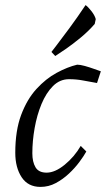

<svg xmlns="http://www.w3.org/2000/svg" viewBox="-20 -722 416 754"><path d="M139 12Q90 12 65 -26Q40 -64 40 -122Q40 -209 63 -270.5Q86 -332 123 -372.5Q160 -413 202.5 -436Q245 -459 283 -468Q295 -468 313 -463Q331 -458 349 -451.5Q367 -445 376 -442L361 -396Q332 -401 306 -406Q280 -411 251 -411Q215 -411 188 -384Q161 -357 143 -313.5Q125 -270 116 -219Q107 -168 107 -120Q107 -86 119.5 -65Q132 -44 163 -44Q196 -44 234 -75Q272 -106 297 -149L319 -127Q309 -109 291.5 -85.5Q274 -62 250.5 -40Q227 -18 199 -3Q171 12 139 12ZM197 -502 182 -518Q182 -518 202 -544Q222 -570 253 -612Q284 -654 316 -702Q325 -696 338.5 -679Q352 -662 356 -647L352 -628Q328 -600 296.5 -574Q265 -548 238 -529.5Q211 -511 197 -502Z"/></svg>

Font: Mate
Style: Italic
Weight: 400
Italic angle: -10.8°
Designer: Eduardo Rodriguez Tunni
Foundry: Eduardo Rodriguez Tunni
Version: Version 1.003; ttfautohint (v1.8.4.7-5d5b);gftools[0.9.24]